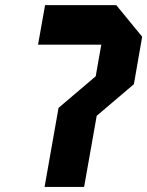

<svg xmlns="http://www.w3.org/2000/svg" viewBox="-20 -739 582 759"><path d="M130.4 -562.5 158.2 -718.8H439.5L542 -593.8L509.3 -406.2L362.3 -281.2L312.5 0H156.2L211.4 -312.5L358.4 -437.5L380.4 -562.5Z"/></svg>

Font: Signwood
Style: Italic
Weight: 400
Italic angle: -10°
Designer: GGBotNet
Foundry: GGBotNet
Version: 0.95